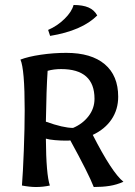

<svg xmlns="http://www.w3.org/2000/svg" viewBox="-20 -744 543 770"><path d="M68 0Q72 -49 75.5 -140Q79 -231 79 -302Q79 -467 62 -505Q93 -517 143.5 -524.5Q194 -532 246 -532Q346 -532 400 -486.5Q454 -441 454 -356Q454 -305 427.5 -265.5Q401 -226 352 -203Q429 -52 475 -15Q448 -3 419.5 1.5Q391 6 356 6Q335 -48 262 -181Q258 -180 244 -180Q224 -180 200.5 -182Q177 -184 164 -188Q165 -44 180 0Q153 6 124 6Q100 6 68 0ZM359 -348Q359 -467 225 -467Q196 -467 171 -460Q166 -387 164 -256Q234 -231 273 -231Q311 -247 335 -278Q359 -309 359 -348ZM173 -624Q210 -640 239 -668.5Q268 -697 275 -724Q312 -724 335 -714Q358 -704 370 -682Q309 -621 181 -600Z"/></svg>

Font: Mirza
Style: Regular
Weight: 400
Designer: Arabic design by Kourosh Beigpour, Latin design by Eduardo Tunni, engineering by Lasse Fister
Version: Version 1.000